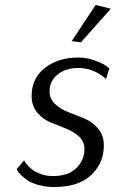

<svg xmlns="http://www.w3.org/2000/svg" viewBox="-20 -741 465 771"><path d="M425 -706 305 -571 268 -576 364 -721ZM77 -97Q78 -94 80.5 -90Q83 -86 93 -75Q103 -64 115 -56Q127 -48 147.5 -41Q168 -34 192 -34Q254 -34 286.5 -66Q319 -98 319 -142Q319 -173 297 -193Q275 -213 244 -225Q213 -237 182 -250Q151 -263 129 -289.5Q107 -316 107 -356Q107 -427 160.5 -468.5Q214 -510 295 -510Q327 -510 358 -499Q389 -488 404 -478L419 -467L406 -424Q356 -468 295 -468Q243 -468 211 -441.5Q179 -415 179 -375Q179 -344 201.5 -323Q224 -302 256 -290Q288 -278 320 -264.5Q352 -251 374.5 -224Q397 -197 397 -157Q397 -86 346 -38Q295 10 198 10Q165 10 137 2.5Q109 -5 93 -15.5Q77 -26 66 -36.5Q55 -47 51 -54L47 -62Z"/></svg>

Font: Arsenal
Style: Italic
Weight: 400
Italic angle: -9.10001°
Designer: Andrij Shevchenko
Foundry: Stairsfor
Version: Version 2.001;PS 002.001;hotconv 1.0.88;makeotf.lib2.5.64775